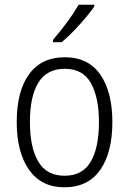

<svg xmlns="http://www.w3.org/2000/svg" viewBox="-20 -785 547 815"><path d="M457 -267Q457 -394 406 -468Q355 -542 255 -542Q156 -542 103.5 -470Q51 -398 51 -267Q51 -138 103.5 -64Q156 10 253 10Q354 10 405.5 -64Q457 -138 457 -267ZM107 -267Q107 -376 143 -434.5Q179 -493 255 -493Q332 -493 366 -432Q400 -371 400 -267Q400 -158 365 -98.5Q330 -39 254 -39Q178 -39 142.5 -99Q107 -159 107 -267ZM380 -765H314Q271 -692 205 -616V-606H242Q276 -634 317 -679.5Q358 -725 380 -757Z"/></svg>

Font: Noto Sans UI SemiCondensed Light
Style: Regular
Weight: 300
Width: 4
Designer: Monotype Design Team
Foundry: Monotype Imaging Inc.
Version: Version 1.901